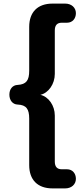

<svg xmlns="http://www.w3.org/2000/svg" viewBox="-20 -865 446 1065"><path d="M271 180H342C376 180 401 158 401 127C401 97 382 74 352 74H323C296 74 284 59 284 31V-224C284 -280 249 -329 204 -339C249 -349 284 -399 284 -455V-696C284 -724 296 -739 323 -739H352C382 -739 401 -762 401 -792C401 -823 376 -845 342 -845H271C189 -845 142 -798 142 -716V-473C142 -419 126 -397 78 -394C49 -393 32 -370 32 -340C32 -310 49 -286 78 -285C126 -283 142 -260 142 -207V51C142 133 189 180 271 180Z"/></svg>

Font: SN Pro
Style: Bold
Weight: 700
Designer: Tobias Whetton
Foundry: Supernotes
Version: Version 1.003;Glyphs 3.3 (3324)